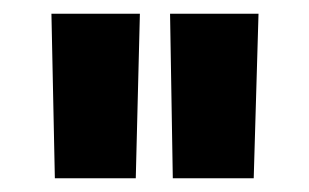

<svg xmlns="http://www.w3.org/2000/svg" viewBox="-20 -712 451 280"><path d="M184 -692H55L60 -452H178ZM357 -692H228L232 -452H350Z"/></svg>

Font: RazerF5
Style: Bold
Weight: 700
Foundry: Razer Inc.
Version: Version 2